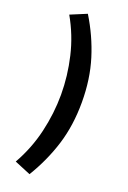

<svg xmlns="http://www.w3.org/2000/svg" viewBox="-172 -792 687 1028"><g transform="rotate(20 172.0 -278.0)"><path d="M140.3 178.9 48.1 140.6Q103.2 43.1 128.4 -64.5Q153.6 -172 153.6 -278Q153.6 -384.8 128.4 -492.5Q103.2 -600.1 48.1 -696.6L140.3 -734.9Q203.1 -632.6 237.7 -521.3Q272.3 -410 272.3 -278Q272.3 -146 237.7 -35.1Q203.1 75.8 140.3 178.9Z"/></g></svg>

Font: Source Sans Variable
Style: Regular
Weight: 200
Designer: Paul D. Hunt
Foundry: Adobe Systems Incorporated
Version: Version 3.006;hotconv 1.0.111;makeotfexe 2.5.65597